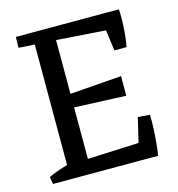

<svg xmlns="http://www.w3.org/2000/svg" viewBox="-99 -736 761 823"><g transform="rotate(-15 281.5 -325.0)"><path d="M36 0 30 -32Q53 -43 78.5 -51.5Q104 -60 129 -67L130 0ZM502 0 427 -40 461 -183 514 -179Q515 -153 513.5 -119Q512 -85 509 -53.5Q506 -22 502 0ZM140 -596 44 -602 45 -650H138ZM438 -485 422 -605 502 -650Q504 -634 503.5 -606.5Q503 -579 500.5 -547.5Q498 -516 492 -485ZM115 0V-650H208V0ZM437 -284 197 -294V-353L437 -371ZM485 -573 184 -594 109 -650H502ZM109 0 184 -64 485 -77 502 0Z"/></g></svg>

Font: Eczar
Style: Regular
Weight: 400
Designer: Vaibhav Singh
Foundry: Rosetta Type Foundry
Version: Version 2.000